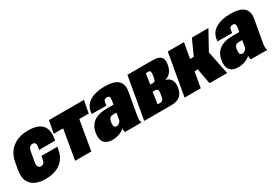

<svg xmlns="http://www.w3.org/2000/svg" viewBox="12 -1111 2559 1772"><g transform="rotate(-30 1291.5 -225.0)"><path d="M166 9.8C296.4 9.8 379.4 -49.3 401.4 -160.6L408.2 -194.8H237.8L231.4 -158.7C227.1 -130.9 213.9 -113.8 188 -113.8C160.2 -113.8 149.4 -134.8 154.8 -173.8L173.3 -276.4C178.7 -313.5 194.3 -333 221.7 -333C247.6 -333 257.3 -315.4 253.4 -288.1L247.6 -253.4H418L422.9 -286.6C437 -400.4 381.8 -460 246.6 -460C115.7 -460 21 -392.1 -1 -264.6L-14.2 -190.4C-37.6 -59.6 33.2 9.8 166 9.8Z M484.9 0H657.2L710.9 -314.9H811.5L836.4 -446.3H463.4L438.5 -314.9H538.6Z M882.3 5.9C942.4 5.9 989.3 -18.6 1012.2 -42C1010.7 -26.9 1012.2 -11.2 1017.6 0H1189L1190.4 -6.3C1184.1 -22.5 1183.6 -43.9 1189 -73.2L1230.5 -307.1C1249.5 -414.6 1186.5 -458.5 1062 -458.5C935.5 -458.5 851.6 -410.2 837.4 -325.7L833.5 -297.4L988.8 -296.4L993.7 -329.6C996.1 -351.6 1010.7 -361.3 1032.7 -361.3C1053.7 -361.3 1062 -348.1 1058.6 -320.8L1051.3 -272H983.4C855 -272 795.4 -220.7 778.3 -130.4C762.2 -38.6 804.7 5.9 882.3 5.9ZM978.5 -84.5C969.2 -84.5 961.4 -87.9 955.1 -94.2C948.7 -100.6 947.3 -116.7 950.7 -142.6C958 -189.9 978.5 -194.3 1007.3 -194.3H1037.1L1025.9 -127.9C1022.5 -104 998 -84.5 978.5 -84.5Z M1221.2 0H1505.4C1592.8 0 1631.8 -34.2 1645.5 -112.3C1656.7 -182.1 1625.5 -222.2 1577.1 -229.5H1577.6C1620.1 -241.2 1657.7 -272 1668.9 -341.8C1682.1 -412.6 1652.3 -446.3 1568.4 -446.3H1299.8ZM1404.3 -70.8 1423.3 -194.3H1454.1C1459.5 -194.3 1465.8 -191.4 1472.7 -185.5C1479 -179.7 1480.5 -162.6 1476.1 -133.8C1471.7 -104.5 1466.3 -86.9 1459 -80.6C1451.7 -74.2 1443.4 -70.8 1434.1 -70.8ZM1437 -262.2 1454.1 -374.5H1482.9C1491.2 -374.5 1497.1 -371.1 1501 -363.8C1504.4 -356.4 1504.4 -341.3 1501 -318.8C1497.1 -293.5 1492.7 -277.8 1487.8 -271.5C1482.4 -265.1 1475.1 -262.2 1465.3 -262.2Z M1651.4 0H1823.7L1852.5 -164.6H1887.2L1917 0H2105L2054.2 -249L2162.6 -446.3H1986.8L1912.6 -283.7H1873.5L1902.3 -446.3H1730Z M2222.7 5.9C2282.7 5.9 2329.6 -18.6 2352.5 -42C2351.1 -26.9 2352.5 -11.2 2357.9 0H2529.3L2530.8 -6.3C2524.4 -22.5 2523.9 -43.9 2529.3 -73.2L2570.8 -307.1C2589.8 -414.6 2526.9 -458.5 2402.3 -458.5C2275.9 -458.5 2191.9 -410.2 2177.7 -325.7L2173.8 -297.4L2329.1 -296.4L2334 -329.6C2336.4 -351.6 2351.1 -361.3 2373 -361.3C2394 -361.3 2402.3 -348.1 2398.9 -320.8L2391.6 -272H2323.7C2195.3 -272 2135.7 -220.7 2118.7 -130.4C2102.5 -38.6 2145 5.9 2222.7 5.9ZM2318.8 -84.5C2309.6 -84.5 2301.8 -87.9 2295.4 -94.2C2289.1 -100.6 2287.6 -116.7 2291 -142.6C2298.3 -189.9 2318.8 -194.3 2347.7 -194.3H2377.4L2366.2 -127.9C2362.8 -104 2338.4 -84.5 2318.8 -84.5Z"/></g></svg>

Font: Roboto Flex Super Cond Black
Style: Italic
Weight: 900
Width: 3
Italic angle: -10°
Designer: Berlow after Robertson
Foundry: Google
Version: Version 3.200;Glyphs 3.3 (3311)